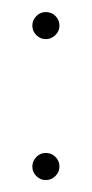

<svg xmlns="http://www.w3.org/2000/svg" viewBox="-20 -421 154 323"><path d="M34.4 -377.8Q34.4 -387 41.1 -393.9Q47.8 -400.7 57 -400.7Q66.7 -400.7 73.3 -394.1Q80 -387.4 80 -377.8Q80 -368.5 73.1 -361.9Q66.3 -355.2 57 -355.2Q47.8 -355.2 41.1 -361.9Q34.4 -368.5 34.4 -377.8ZM34.4 -140.7Q34.4 -150 41.1 -156.9Q47.8 -163.7 57 -163.7Q66.7 -163.7 73.3 -157Q80 -150.4 80 -140.7Q80 -131.5 73.1 -124.8Q66.3 -118.1 57 -118.1Q47.8 -118.1 41.1 -124.8Q34.4 -131.5 34.4 -140.7Z"/></svg>

Font: 26F Galaxy Hebrew Light
Style: Regular
Weight: 300
Designer: C₂₉H₂₅N₃O₅
Version: Version 1.000